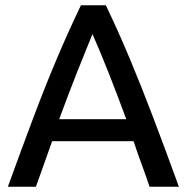

<svg xmlns="http://www.w3.org/2000/svg" viewBox="-20 -713 713 733"><path d="M10 0Q63 -146 108 -265.5Q153 -385 197 -489Q241 -593 289 -693H384Q432 -593 475.5 -489Q519 -385 564.5 -265.5Q610 -146 663 0H551Q536 -45 520 -88Q504 -131 490 -174H179Q164 -131 148.5 -88Q133 -45 117 0ZM206 -258H462Q426 -356 393.5 -438Q361 -520 333 -583Q307 -520 274.5 -438Q242 -356 206 -258Z"/></svg>

Font: Ubuntu Sans Medium
Style: Regular
Weight: 500
Designer: Dalton Maag Ltd
Foundry: Dalton Maag Ltd
Version: Version 1.006; ttfautohint (v1.8.4.7-5d5b)